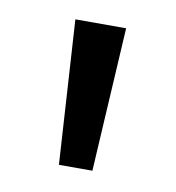

<svg xmlns="http://www.w3.org/2000/svg" viewBox="-44 -754 310 339"><g transform="rotate(10 111.0 -585.0)"><path d="M66 -714H157L142 -456H82Z"/></g></svg>

Font: Noto Sans Thai Looped UI Narrow
Style: Regular
Weight: 400
Width: 4
Designer: Cadson Demak Team
Foundry: Cadson Demak Co., Ltd.
Version: Version 1.000